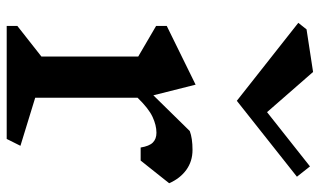

<svg xmlns="http://www.w3.org/2000/svg" viewBox="-206 -726 932 559"><g transform="rotate(90 259.5 -446.0)"><path d="M513 -473 447 -390H409Q405 -415 394.5 -425.5Q384 -436 366 -436Q344 -436 319.5 -424.5Q295 -413 264 -381V-83L404 -40L384 0H55V-31L144 -101V-383L55 -435V-466L226 -550L257 -427L361 -533Q382 -541 416 -541Q449 -541 474 -523Q499 -505 513 -473ZM273 -670 46 -849 65 -873 189 -892 306 -758 464 -883 494 -845Z"/></g></svg>

Font: Inknut
Style: Antiqua
Weight: 400
Designer: Claus Eggers Srensen
Foundry: Claus Eggers Srensen
Version: Version 1.000; ttfautohint (v1.2) -l 7 -r 28 -G 50 -x 13 -D 